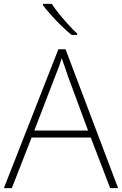

<svg xmlns="http://www.w3.org/2000/svg" viewBox="-20 -970 630 990"><path d="M548 0 448 -261H143L41 0H0L281 -716H318L589 0ZM330 -578Q325 -595 316 -619.5Q307 -644 298 -670Q291 -646 282 -621.5Q273 -597 265 -578L157 -297H434ZM247 -950Q261 -928 283.5 -900Q306 -872 331 -844.5Q356 -817 378 -797V-790H349Q323 -811 295 -838.5Q267 -866 242.5 -893.5Q218 -921 202 -942V-950Z"/></svg>

Font: Noto Sans Thai ExtraLight
Style: Regular
Weight: 200
Designer: Monotype Design Team
Foundry: Monotype Imaging Inc.
Version: Version 2.001; ttfautohint (v1.8.4.7-5d5b)